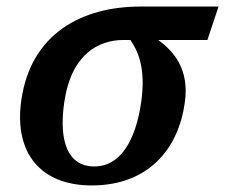

<svg xmlns="http://www.w3.org/2000/svg" viewBox="-20 -556 687 586"><path d="M260 10C433 10 525 -102 544 -243C559 -346 509 -400 463 -434H613L647 -536H408C231 -536 74 -454 45 -250C22 -88 105 10 260 10ZM268 -48C187 -48 159 -124 176 -243C197 -390 280 -434 357 -434H378C400 -402 426 -350 411 -245C394 -126 347 -48 268 -48Z"/></svg>

Font: Noto Serif SemiBold
Style: Italic
Weight: 600
Italic angle: -12°
Designer: Monotype Design Team
Foundry: Monotype Imaging Inc.
Version: Version 2.014